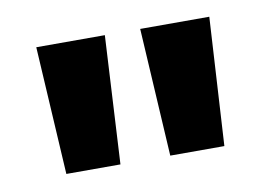

<svg xmlns="http://www.w3.org/2000/svg" viewBox="-41 -812 493 353"><g transform="rotate(-10 205.5 -635.5)"><path d="M252 -516 238 -755H367L353 -516ZM58 -516 44 -755H172L159 -516Z"/></g></svg>

Font: DM Sans 10pt Black
Style: Regular
Weight: 900
Version: Version 4.004;gftools[0.9.30]